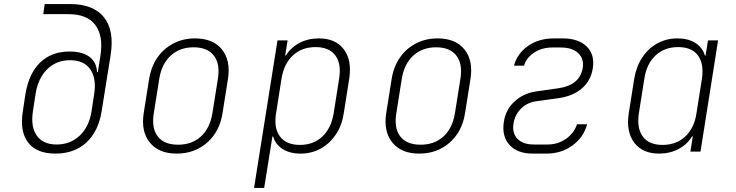

<svg xmlns="http://www.w3.org/2000/svg" viewBox="-20 -750 3640 950"><path d="M254 10Q161 10 119 -45Q77 -100 93 -200L106 -285Q123 -387 179 -441Q235 -495 324 -495Q388 -495 423 -468.5Q458 -442 460 -393H464L477 -475Q492 -573 451.5 -626.5Q411 -680 319 -680H194L201 -730H326Q442 -730 494.5 -664.5Q547 -599 527 -475L483 -200Q467 -100 407.5 -45Q348 10 254 10ZM260 -35Q328 -35 374.5 -79Q421 -123 433 -200L446 -285Q458 -360 427.5 -406Q397 -452 326 -452Q259 -452 213.5 -407.5Q168 -363 156 -285L143 -200Q131 -123 162 -79Q193 -35 260 -35Z M854 10Q766 10 721.5 -44.5Q677 -99 691 -190L718 -360Q728 -421 759 -465.5Q790 -510 838 -535Q886 -560 945 -560Q1034 -560 1078 -505.5Q1122 -451 1108 -360L1081 -190Q1067 -99 1005 -44.5Q943 10 854 10ZM861 -34Q930 -34 974.5 -75Q1019 -116 1031 -190L1058 -360Q1070 -434 1038 -475Q1006 -516 938 -516Q870 -516 825 -475Q780 -434 768 -360L741 -190Q729 -116 760.5 -75Q792 -34 861 -34Z M1237 180 1353 -550H1403L1391 -475H1394Q1419 -515 1461.5 -537.5Q1504 -560 1558 -560Q1641 -560 1681.5 -505.5Q1722 -451 1708 -361L1681 -190Q1672 -130 1642 -85Q1612 -40 1567 -15Q1522 10 1467 10Q1414 10 1378.5 -12.5Q1343 -35 1331 -75H1328L1316 0L1287 180ZM1464 -33Q1531 -33 1575 -74.5Q1619 -116 1631 -190L1658 -361Q1670 -435 1639 -476Q1608 -517 1541 -517Q1474 -517 1429.5 -476Q1385 -435 1373 -361L1346 -190Q1334 -116 1365.5 -74.5Q1397 -33 1464 -33Z M2054 10Q1966 10 1921.5 -44.5Q1877 -99 1891 -190L1918 -360Q1928 -421 1959 -465.5Q1990 -510 2038 -535Q2086 -560 2145 -560Q2234 -560 2278 -505.5Q2322 -451 2308 -360L2281 -190Q2267 -99 2205 -44.5Q2143 10 2054 10ZM2061 -34Q2130 -34 2174.5 -75Q2219 -116 2231 -190L2258 -360Q2270 -434 2238 -475Q2206 -516 2138 -516Q2070 -516 2025 -475Q1980 -434 1968 -360L1941 -190Q1929 -116 1960.5 -75Q1992 -34 2061 -34Z M2683 10H2616Q2540 10 2501 -33Q2462 -76 2473 -147Q2482 -208 2526.5 -248.5Q2571 -289 2635 -298L2741 -313Q2848 -328 2863 -412Q2871 -459 2841 -487Q2811 -515 2755 -515H2713Q2661 -515 2622.5 -489.5Q2584 -464 2573 -425H2523Q2540 -486 2593 -523Q2646 -560 2721 -560H2763Q2843 -560 2883.5 -519.5Q2924 -479 2913 -411Q2903 -350 2858.5 -312Q2814 -274 2742 -264L2633 -249Q2589 -243 2558.5 -213Q2528 -183 2521 -140Q2513 -92 2540 -63.5Q2567 -35 2622 -35H2689Q2741 -35 2781 -63.5Q2821 -92 2835 -135H2885Q2868 -71 2813 -30.5Q2758 10 2683 10Z M3241 10Q3159 10 3118 -44.5Q3077 -99 3091 -189L3118 -360Q3128 -420 3157.5 -465Q3187 -510 3232 -535Q3277 -560 3332 -560Q3385 -560 3420.5 -537.5Q3456 -515 3468 -475H3471L3483 -550H3533L3446 0H3396L3408 -75H3404Q3380 -35 3337 -12.5Q3294 10 3241 10ZM3258 -33Q3326 -33 3370.5 -74.5Q3415 -116 3426 -189L3453 -360Q3464 -434 3433.5 -475.5Q3403 -517 3335 -517Q3268 -517 3223.5 -475.5Q3179 -434 3168 -360L3141 -189Q3130 -116 3160.5 -74.5Q3191 -33 3258 -33Z"/></svg>

Font: NKDuy Mono Thin
Style: Italic
Weight: 100
Italic angle: -9°
Monospace: yes
Designer: NKDuy
Foundry: NKDuy
Version: Version 2.251; ttfautohint (v1.8.4.7-5d5b)